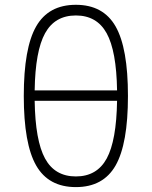

<svg xmlns="http://www.w3.org/2000/svg" viewBox="-20 -762 626 792"><path d="M293 9.8Q180.2 9.8 129.2 -79.3Q78.1 -168.5 78.1 -366.2Q78.1 -564 129.2 -653.1Q180.2 -742.2 293 -742.2Q405.8 -742.2 456.8 -653.1Q507.8 -564 507.8 -366.2Q507.8 -168.5 456.8 -79.3Q405.8 9.8 293 9.8ZM293 -34.2Q379.9 -34.2 420.2 -108.2Q460.4 -182.1 462.9 -346.2H123Q125.5 -182.1 165.8 -108.2Q206.1 -34.2 293 -34.2ZM123 -389.2H462.9Q460.4 -551.8 419.9 -625Q379.4 -698.2 293 -698.2Q206.5 -698.2 166 -625Q125.5 -551.8 123 -389.2Z"/></svg>

Font: Cascadia Mono ExtraLight
Style: Regular
Weight: 200
Monospace: yes
Designer: Aaron Bell
Foundry: Saja Typeworks
Version: Version 2404.023; ttfautohint (v1.8.4)